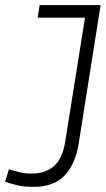

<svg xmlns="http://www.w3.org/2000/svg" viewBox="-53 -720 413 750"><path d="M-33 -10 -18 -59Q1 -53 22.5 -47.5Q44 -42 71 -42Q123 -42 157 -70.5Q191 -99 202 -168L279 -651H94L102 -700H340L254 -157Q241 -78 199 -34Q157 10 77 10Q42 10 16 4Q-10 -2 -33 -10Z"/></svg>

Font: Georama SemiCondensed Light
Style: Italic
Weight: 300
Width: 4
Italic angle: -9°
Designer: Jean-Baptiste Levee
Foundry: Production Type
Version: Version 1.000